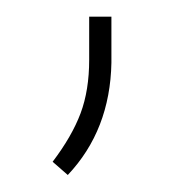

<svg xmlns="http://www.w3.org/2000/svg" viewBox="-20 -885 206 228"><path d="M112.3 -865.2V-810.5Q110.8 -730.5 60.5 -677.2L42.5 -692.9Q65.4 -723.1 75.7 -750.5Q85.9 -777.8 85.9 -814V-865.2Z"/></svg>

Font: Mardoto Thin
Style: Regular
Weight: 250
Designer: Christian Robertson, Vahan Hovhannisyan
Foundry: Google
Version: Version 1.000